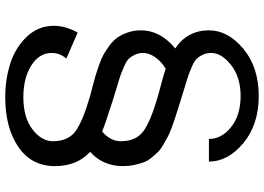

<svg xmlns="http://www.w3.org/2000/svg" viewBox="-153 -604 973 707"><g transform="rotate(90 333.5 -250.5)"><path d="M158.3 -409.2Q91.7 -454.2 91.7 -533.3Q91.7 -603.3 159.6 -660Q227.5 -716.7 333.3 -716.7Q439.2 -716.7 507.1 -660Q575 -603.3 575 -533.3H491.7Q491.7 -580 447.9 -615Q404.2 -650 333.3 -650Q264.2 -650 219.6 -615Q175 -580 175 -541.7Q175 -524.2 181.7 -510.4Q188.3 -496.7 196.2 -488.3Q204.2 -480 224.2 -471.2Q244.2 -462.5 257.1 -457.9Q270 -453.3 301.2 -444.2Q332.5 -435 350 -429.2Q360 -425.8 384.2 -418.3Q408.3 -410.8 419.6 -407.1Q430.8 -403.3 452.1 -395.4Q473.3 -387.5 484.6 -381.2Q495.8 -375 513.3 -365Q530.8 -355 540 -345.4Q549.2 -335.8 560.8 -321.7Q572.5 -307.5 577.9 -292.5Q583.3 -277.5 587.5 -257.9Q591.7 -238.3 591.7 -216.7Q591.7 -143.3 539.2 -95.8Q591.7 -47.5 591.7 33.3Q591.7 120 521.2 168.3Q450.8 216.7 337.5 216.7Q271.7 216.7 213.3 197.9Q155 179.2 115 137.1Q75 95 75 37.5Q75 -5 100 -50L195.8 -8.3Q175 15 175 45.8Q175 91.7 221.2 120.8Q267.5 150 337.5 150Q413.3 150 456.7 116.2Q500 82.5 500 41.7Q500 -14.2 464.2 -41.3Q428.3 -68.3 333.3 -95.8Q323.3 -98.3 299.6 -104.6Q275.8 -110.8 260 -115.4Q244.2 -120 220.4 -128.3Q196.7 -136.7 180.8 -145.4Q165 -154.2 146.7 -167.9Q128.3 -181.7 117.5 -197.5Q106.7 -213.3 99.2 -235.4Q91.7 -257.5 91.7 -283.3Q91.7 -354.2 158.3 -409.2ZM464.2 -140Q500 -170.8 500 -208.3Q500 -264.2 464.2 -291.2Q428.3 -318.3 333.3 -345.8Q325.8 -348.3 290 -357.5Q254.2 -366.7 233.3 -374.2Q205.8 -357.5 190.4 -335Q175 -312.5 175 -291.7Q175 -274.2 181.7 -260.4Q188.3 -246.7 196.2 -238.3Q204.2 -230 224.2 -221.2Q244.2 -212.5 257.1 -207.9Q270 -203.3 301.2 -194.2Q332.5 -185 350 -179.2Q443.3 -149.2 464.2 -140Z"/></g></svg>

Font: BoonBaan
Style: Regular
Weight: 400
Designer: Sungsit Sawaiwan
Foundry: FontUni
Version: Version 2.0